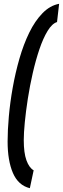

<svg xmlns="http://www.w3.org/2000/svg" viewBox="-20 -770 331 1010"><path d="M20 -26Q20 -84 26.5 -157.5Q33 -231 47 -309.5Q61 -388 82.5 -462.5Q104 -537 134 -598.5Q164 -660 203.5 -700.5Q243 -741 291 -750L280 -654Q254 -646 230.5 -607.5Q207 -569 187.5 -511.5Q168 -454 152.5 -386.5Q137 -319 126.5 -251.5Q116 -184 110.5 -127Q105 -70 105 -33Q105 34 119 73Q133 112 157 126L137 220Q76 205 48 140Q20 75 20 -26Z"/></svg>

Font: Georama Condensed SemiBold
Style: Italic
Weight: 600
Width: 3
Italic angle: -9°
Designer: Jean-Baptiste Levee
Foundry: Production Type
Version: Version 1.000